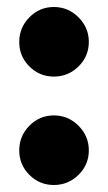

<svg xmlns="http://www.w3.org/2000/svg" viewBox="-20 -514 309 549"><path d="M204.5 -14Q175 15 134 15Q93 15 64 -14Q35 -43 35 -84Q35 -125 64 -154.5Q93 -184 134 -184Q175 -184 204.5 -154.5Q234 -125 234 -84Q234 -43 204.5 -14ZM204.5 -324Q175 -295 134 -295Q93 -295 64 -324Q35 -353 35 -394Q35 -435 64 -464.5Q93 -494 134 -494Q175 -494 204.5 -464.5Q234 -435 234 -394Q234 -353 204.5 -324Z"/></svg>

Font: Roundo
Style: Bold
Weight: 700
Designer: Namrata Goyal (Gurmukhi), Shiva Nallaperumal (Latin)
Foundry: Indian Type Foundry
Version: Version 1.000;PS 1.0;hotconv 1.0.88;makeotf.lib2.5.647800